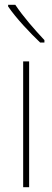

<svg xmlns="http://www.w3.org/2000/svg" viewBox="-20 -784 218 804"><path d="M44 -764H14V-757C47 -708 106 -646 148 -606H166V-616C125 -660 78 -713 44 -764ZM102 0V-527H77V0Z"/></svg>

Font: Noto Sans Kannada Condensed Thin
Style: Regular
Weight: 100
Width: 3
Designer: Jelle Bosma - Monotype Design Team
Foundry: Monotype Imaging Inc.
Version: Version 2.005